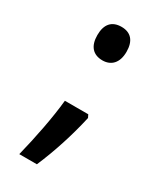

<svg xmlns="http://www.w3.org/2000/svg" viewBox="-154 -602 576 690"><g transform="rotate(30 133.5 -257.0)"><path d="M78 -478C78 -432 100 -408 139 -408C174 -408 199 -431 199 -478C199 -523 178 -547 139 -547C99 -547 78 -523 78 -478ZM192 -215H95C88 -143 69 -47 49 33H122C153 -39 180 -122 198 -203Z"/></g></svg>

Font: Noto Sans Kannada UI ExtraCondensed Medium
Style: Regular
Weight: 500
Width: 2
Designer: Jelle Bosma - Monotype Design Team
Foundry: Monotype Imaging Inc.
Version: Version 2.005